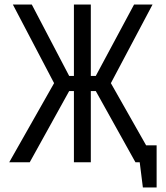

<svg xmlns="http://www.w3.org/2000/svg" viewBox="-20 -720 738 852"><path d="M589 -75V0H600L614 112H675V-75ZM581 0H671L472 -351L657 -700H575L405 -383H383V-700H308V-383H287L121 -700H37L220 -351L21 0H112L287 -316H308V0H383V-316H405Z"/></svg>

Font: Advent Pro Medium
Style: Regular
Weight: 500
Designer: VivaRado, Andreas Kalpakidis
Foundry: VivaRado, Andreas Kalpakidis
Version: Version 3.000